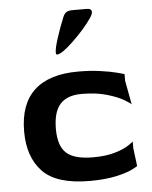

<svg xmlns="http://www.w3.org/2000/svg" viewBox="-54 -795 672 850"><g transform="rotate(-5 282.5 -370.0)"><path d="M515 -118 525 -38Q525 -36 500 -23.5Q475 -11 427 -0.5Q379 10 311 10Q164 10 102 -54.5Q40 -119 40 -233Q40 -355 106 -416Q172 -477 301 -477Q355 -477 400.5 -470.5Q446 -464 472 -457Q498 -450 505 -448V-418L525 -311Q525 -314 497.5 -331Q470 -348 421.5 -362.5Q373 -377 308 -377Q243 -377 212 -342Q181 -307 181 -232Q181 -157 216 -125Q251 -93 335 -93Q392 -93 432 -105Q472 -117 493.5 -131.5Q515 -146 515 -148ZM385 -735Q385 -725 375 -710Q344 -664 290 -612Q236 -560 215 -560Q210 -560 210 -570Q210 -589 225 -635Q240 -681 256 -720Q263 -738 272.5 -744Q282 -750 302 -750H363Q385 -750 385 -735Z"/></g></svg>

Font: Red Rose Bold
Style: Regular
Weight: 700
Designer: jaikishan Patel
Version: Version 1.000